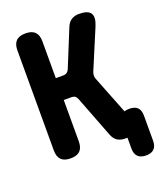

<svg xmlns="http://www.w3.org/2000/svg" viewBox="-158 -842 916 1083"><g transform="rotate(-20 300.0 -300.0)"><path d="M125 10Q87 10 68.5 -8.5Q50 -27 50 -65V-665Q50 -703 68.5 -721.5Q87 -740 125 -740Q163 -740 181.5 -721.5Q200 -703 200 -665V-444H245Q258 -444 266.5 -450Q275 -456 280 -467L371 -690Q381 -715 400 -727.5Q419 -740 446 -740Q500 -740 515.5 -715.5Q531 -691 510 -641L412 -408Q407 -397 406.5 -385Q406 -373 411 -362L500 -136Q513 -140 530 -140Q563 -140 579 -124Q595 -108 595 -75V75Q595 107 579 123.5Q563 140 530.5 140Q498 140 481.5 123.5Q465 107 465 75V10H451Q423 10 404.5 -2.5Q386 -15 376 -41L280 -290Q275 -302 267 -307.5Q259 -313 246 -313H200V-65Q200 -27 181.5 -8.5Q163 10 125 10Z"/></g></svg>

Font: Maple Mono NL ExtraBold
Style: Regular
Weight: 800
Monospace: yes
Designer: subframe7536
Version: Version 7.000